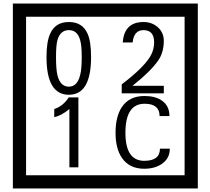

<svg xmlns="http://www.w3.org/2000/svg" viewBox="-20 -980 1195 1090"><path d="M1103 90H53V-960H1103ZM1028 15V-885H128V15ZM497 -656Q497 -442 371 -442Q244 -442 244 -656Q244 -744 265 -789Q294 -855 371 -855Q448 -855 477 -789Q497 -745 497 -656ZM444 -656Q444 -723 435 -752Q420 -809 371 -809Q322 -809 306 -752Q298 -723 298 -656Q298 -587 306 -553Q322 -488 371 -488Q419 -488 435 -554Q444 -587 444 -656ZM910 -450H671V-501Q792 -593 832 -658Q855 -696 855 -739Q855 -809 795 -809Q740 -809 733 -739H677Q685 -855 795 -855Q843 -855 876.5 -825Q910 -795 910 -747Q910 -691 886 -649Q848 -585 732 -493H910ZM425 -30H374V-361Q328 -323 288 -315V-361Q339 -378 370 -427H425ZM944 -136Q944 -80 898 -49Q858 -22 799 -22Q714 -22 672 -84Q636 -136 636 -226Q636 -317 671 -371Q713 -435 800 -435Q862 -435 899 -409Q942 -379 942 -321H886Q886 -391 801 -391Q692 -391 692 -226Q692 -67 799 -67Q888 -67 888 -136Z"/></svg>

Font: Unicode BMP Fallback SIL
Style: Regular
Weight: 400
Foundry: NRSI, SIL International
Version: Version 5.1 Based on Unicode 5.1